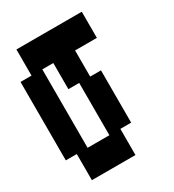

<svg xmlns="http://www.w3.org/2000/svg" viewBox="-181 -832 863 954"><g transform="rotate(-30 250.0 -355.0)"><path d="M63 20V-130H0V-580H63V-730H438V-580H313V-430H375V-130H313V20ZM125 -130H250V-430H188V-580H125Z"/></g></svg>

Font: 2P VHS
Style: Regular
Weight: 400
Designer: CodeMan38
Foundry: CodeMan38
Version: Version 3.000